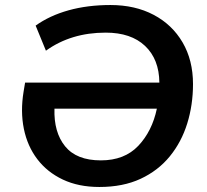

<svg xmlns="http://www.w3.org/2000/svg" viewBox="-20 -735 825 765"><path d="M376 10Q293 10 230.5 -19.5Q168 -49 128.5 -101Q89 -153 75 -222Q61 -291 74 -370L80 -406H615Q614 -499 558 -552Q502 -605 401 -605Q263 -605 163 -533L122 -633Q178 -673 253.5 -694Q329 -715 420 -715Q518 -715 592 -676Q666 -637 707.5 -566Q749 -495 749 -400Q749 -317 726 -243Q703 -169 656.5 -112Q610 -55 540 -22.5Q470 10 376 10ZM382 -96Q476 -96 531 -154Q586 -212 605 -302H197Q194 -208 239.5 -152Q285 -96 382 -96Z"/></svg>

Font: Nunito Sans
Style: Bold Italic
Weight: 700
Italic angle: -9°
Designer: Vernon Adams
Foundry: Vernon Adams
Version: Version 3.006; ttfautohint (v1.8.3)